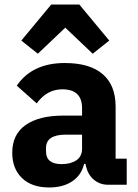

<svg xmlns="http://www.w3.org/2000/svg" viewBox="-20 -815 609 847"><path d="M147 -578 74 -636 206 -795H330L462 -636L389 -578L268 -693ZM197 12Q120 12 77 -29.5Q34 -71 34 -141Q34 -222 93 -263.5Q152 -305 259 -305H342V-338Q342 -421 255 -421Q187 -421 142 -359L54 -437Q122 -537 266 -537Q376 -537 433 -488Q490 -439 490 -345V-115H539V0H457Q421 0 395 -21.5Q369 -43 360 -79L357 -92H351Q339 -42 298.5 -15Q258 12 197 12ZM252 -91Q292 -91 317 -108Q342 -125 342 -159V-221H270Q183 -221 183 -162V-147Q183 -91 252 -91Z"/></svg>

Font: Anuphan
Style: Bold
Weight: 700
Designer: Mike Abbink, Paul van der Laan, Pieter van Rosmalen, Mint Tantisuwanna
Foundry: Bold Monday; Cadson Demak
Version: Version 3.002;hotconv 1.0.109;makeotfexe 2.5.65596